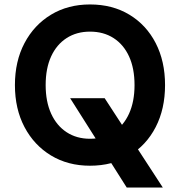

<svg xmlns="http://www.w3.org/2000/svg" viewBox="-20 -732 808 862"><path d="M549 110 295 -291H450L711 110ZM384 12Q285 12 209 -34Q133 -80 90 -161.5Q47 -243 47 -350Q47 -457 90 -538.5Q133 -620 209 -666Q285 -712 384 -712Q485 -712 561 -666Q637 -620 679 -538.5Q721 -457 721 -350Q721 -243 679 -161.5Q637 -80 561 -34Q485 12 384 12ZM384 -109Q445 -109 490 -138.5Q535 -168 559.5 -222Q584 -276 584 -350Q584 -425 559.5 -478.5Q535 -532 490 -561Q445 -590 384 -590Q324 -590 279 -561Q234 -532 209.5 -478.5Q185 -425 185 -350Q185 -276 209.5 -222Q234 -168 279 -138.5Q324 -109 384 -109Z"/></svg>

Font: DM Sans 11pt
Style: Bold
Weight: 700
Version: Version 4.004;gftools[0.9.30]